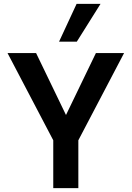

<svg xmlns="http://www.w3.org/2000/svg" viewBox="-20 -975 682 995"><path d="M256 0V-248L19 -700H167L322 -379L477 -700H623L386 -248V0ZM286 -759 377 -955H501L378 -759Z"/></svg>

Font: HostGroteskBold
Style: Bold
Weight: 700
Designer: Doukan Karapınar based on Poppins by Indian Type Foundry, Jonny Pinhorn
Foundry: Element Type
Version: Version 1.001; ttfautohint (v1.8.4.7-5d5b)